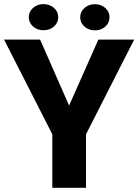

<svg xmlns="http://www.w3.org/2000/svg" viewBox="-20 -901 664 921"><path d="M172.4 -710.9 311.5 -394.5 451.7 -710.9H623.5L392.6 -256.8V0H231V-256.8L-0.5 -710.9ZM118.2 -818.4Q118.2 -845.2 138.7 -863.3Q159.2 -881.3 188.5 -881.3Q218.3 -881.3 238.8 -863.3Q259.3 -845.2 259.3 -818.4Q259.3 -792 238.8 -773.9Q218.3 -755.9 188.5 -755.9Q159.2 -755.9 138.7 -773.9Q118.2 -792 118.2 -818.4ZM364.7 -818.4Q364.7 -844.7 385.3 -862.8Q405.8 -880.9 435.1 -880.9Q464.8 -880.9 485.1 -862.8Q505.4 -844.7 505.4 -818.4Q505.4 -791.5 485.1 -773.4Q464.8 -755.4 435.1 -755.4Q405.8 -755.4 385.3 -773.4Q364.7 -791.5 364.7 -818.4Z"/></svg>

Font: Vazirmatn UI ExtraBold
Style: Regular
Weight: 800
Designer: Saber Rastikerdar
Foundry: Saber Rastikerdar
Version: Version 33.003